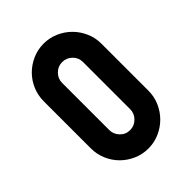

<svg xmlns="http://www.w3.org/2000/svg" viewBox="-214 -845 968 968"><g transform="rotate(-45 270.5 -361.0)"><path d="M270 -735Q312 -735 349.5 -718.5Q387 -702 415 -674Q443 -646 459.5 -608.5Q476 -571 476 -529V-193Q476 -151 459.5 -113.5Q443 -76 415 -48Q387 -20 349.5 -3.5Q312 13 270 13Q228 13 190.5 -3.5Q153 -20 125 -48Q97 -76 81 -113.5Q65 -151 65 -193V-529Q65 -571 81 -608.5Q97 -646 125 -674Q153 -702 190.5 -718.5Q228 -735 270 -735ZM345 -529Q345 -560 323 -581.5Q301 -603 270 -603Q240 -603 218 -581Q196 -559 196 -529V-193Q196 -163 217.5 -140.5Q239 -118 270 -118Q301 -118 323 -140Q345 -162 345 -193Z"/></g></svg>

Font: PostBus
Style: Regular
Weight: 400
Designer: Peter Wiegel
Version: Version 1.001